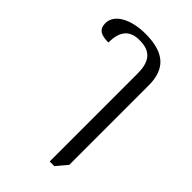

<svg xmlns="http://www.w3.org/2000/svg" viewBox="-238 -643 969 969"><g transform="rotate(45 246.0 -159.0)"><path d="M315 240H348L397 182V-385C397 -497 342 -558 201 -558C103 -558 20 -519 20 -452C20 -408 48 -394 100 -394C100 -484 141 -514 203 -514C268 -514 315 -488 315 -389Z"/></g></svg>

Font: Noto Serif Thai
Style: Regular
Weight: 400
Designer: Monotype Design Team
Foundry: Monotype Imaging Inc.
Version: Version 1.901